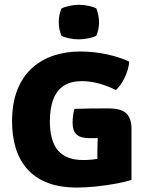

<svg xmlns="http://www.w3.org/2000/svg" viewBox="-20 -786 628 820"><path d="M532 -523Q529.5 -490.5 512.8 -455.2Q496 -420 475 -401.5Q437.5 -420 400.8 -429.8Q364 -439.5 329.5 -439.5Q283.5 -439.5 253.2 -420.2Q223 -401 208 -362.8Q193 -324.5 193 -268.5Q193 -183.5 228 -143Q263 -102.5 335.5 -102.5Q369.5 -102.5 403 -108.8Q436.5 -115 460.5 -120.5L541.5 -17.5Q515 -9 474 -1.5Q433 6 389 10.5Q345 15 309 15Q234.5 15 181.5 -6Q128.5 -27 95.5 -65Q62.5 -103 47 -154.2Q31.5 -205.5 31.5 -266.5Q31.5 -346.5 54.5 -403.5Q77.5 -460.5 117.8 -496.2Q158 -532 210.2 -549Q262.5 -566 321.5 -566Q380.5 -566 435.2 -554.2Q490 -542.5 532 -523ZM396 -146Q396 -180.5 398.8 -218.2Q401.5 -256 408 -278.5L541.5 -237.5V-17.5L396 -15.5ZM298 -321Q334 -322.5 369.5 -322.8Q405 -323 441.5 -323Q499 -323 520.2 -301Q541.5 -279 541.5 -238.5V-197Q499 -196 450.8 -196Q402.5 -196 361 -196Q324 -196 307 -211.8Q290 -227.5 290 -262Q290 -275.5 292.2 -293.5Q294.5 -311.5 298 -321ZM231 -691.5Q231 -722.5 242.5 -750Q255.5 -756.5 276.2 -761Q297 -765.5 317 -765.5Q337 -765.5 358.5 -761Q380 -756.5 391.5 -750Q397 -736 400 -720.5Q403 -705 403 -691.5Q403 -661 391.5 -633.5Q380 -627 358.5 -622.5Q337 -618 317 -618Q297 -618 275.8 -622.2Q254.5 -626.5 242.5 -633.5Q231 -661 231 -691.5Z"/></svg>

Font: Signika SC
Style: Regular
Weight: 300
Designer: Anna Giedryś
Foundry: Anna Giedryś
Version: Version 2.000